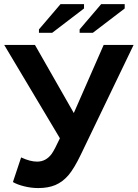

<svg xmlns="http://www.w3.org/2000/svg" viewBox="-20 -907 671 936"><path d="M166.5 9.8Q131.8 9.8 97.7 1.2Q63.5 -7.3 43 -19.5L83 -139.6Q126.5 -119.1 161.1 -119.1Q203.6 -119.1 231.4 -156.2Q246.1 -176.8 272 -232.9L0.5 -688H150.4L339.8 -356L485.4 -688H631.3L375 -155.3Q341.3 -85 313.5 -52.7Q285.2 -20 250.2 -5.1Q215.3 9.8 166.5 9.8ZM169.9 -747.1V-763.7L274.9 -886.7H389.6V-865.7L234.4 -747.1ZM368.2 -747.1V-763.7L473.1 -886.7H587.9V-865.7L432.6 -747.1Z"/></svg>

Font: Arimo
Style: Bold
Weight: 700
Designer: Steve Matteson
Foundry: Monotype Imaging Inc.
Version: Version 1.33